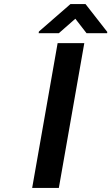

<svg xmlns="http://www.w3.org/2000/svg" viewBox="-20 -923 547 943"><path d="M269 0 394 -711H263L138 0ZM507 -766 400 -903H326L171 -768L170 -760H269L350 -831L405 -760H506Z"/></svg>

Font: Asimov
Style: NarIt
Weight: 500
Designer: Google
Version: Version 2.000980; 2014